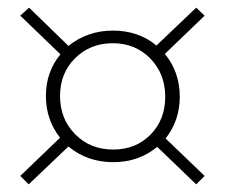

<svg xmlns="http://www.w3.org/2000/svg" viewBox="-20 -482 588 502"><path d="M450 -229Q450 -167 413 -120L515 -22L493 0L391 -98Q343 -58 276 -58Q208 -58 159 -99L55 0L33 -22L137 -122Q100 -169 100 -231Q100 -294 138 -340L33 -441L56 -462L159 -362Q209 -402 275 -402Q342 -402 389 -363L493 -462L515 -441L411 -341Q450 -294 450 -229ZM276 -91Q335 -91 373.5 -130Q412 -169 412 -229Q412 -289 373 -329Q334 -369 275 -369Q216 -369 176.5 -330Q137 -291 137 -231Q137 -171 176.5 -131Q216 -91 276 -91Z"/></svg>

Font: EauTest Light
Style: Regular
Weight: 300
Designer: Christian Thalmann (Catharsis Fonts)
Version: Version 0.001;PS 000.001;hotconv 1.0.88;makeotf.lib2.5.64775